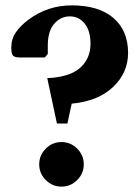

<svg xmlns="http://www.w3.org/2000/svg" viewBox="-20 -690 519 715"><path d="M192 -230 156 -399Q240 -403 278.5 -437.5Q317 -472 317 -527Q317 -575 295.5 -602Q274 -629 240 -629Q206 -629 182 -601.5Q158 -574 158 -520V-489L147 -476H52Q37 -476 29.5 -482Q22 -488 22 -513Q22 -545 39 -569.5Q56 -594 85 -616Q157 -670 247 -670Q348 -670 402.5 -623Q457 -576 457 -493Q457 -419 401 -366Q345 -313 247 -304L231 -230ZM209 5Q175 5 150.5 -19.5Q126 -44 126 -78Q126 -112 150.5 -136.5Q175 -161 209 -161Q243 -161 267.5 -136.5Q292 -112 292 -78Q292 -44 267.5 -19.5Q243 5 209 5Z"/></svg>

Font: Spectral ExtraBold
Style: Regular
Weight: 800
Designer: Jean-Baptiste Levee
Foundry: Production Type
Version: Version 2.001